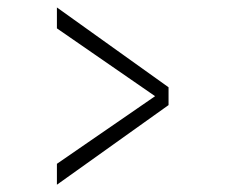

<svg xmlns="http://www.w3.org/2000/svg" viewBox="-20 -530 622 528"><path d="M136.5 -509.5 443.5 -290V-241L136.5 -22V-79.5L406.5 -265.5L136.5 -452Z"/></svg>

Font: Epilogue Light
Style: Regular
Weight: 300
Designer: Tyler Finck
Foundry: Etcetera Type Co
Version: Version 2.111; ttfautohint (v1.8.3)